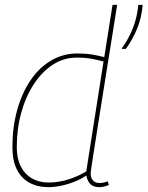

<svg xmlns="http://www.w3.org/2000/svg" viewBox="-20 -760 607 790"><path d="M389 10Q373 10 362 4.5Q351 -1 344.5 -12Q338 -23 335 -38Q317 -25 290.5 -14Q264 -3 235 3.5Q206 10 179 10Q134 10 100.5 -8.5Q67 -27 49 -63.5Q31 -100 31 -155Q31 -236 50.5 -306.5Q70 -377 105.5 -429.5Q141 -482 190.5 -511Q240 -540 298 -540Q333 -540 359.5 -535.5Q386 -531 409 -525L443 -740H462Q451 -667 439.5 -598.5Q428 -530 418.5 -468Q409 -406 400 -351.5Q391 -297 384 -251Q377 -205 371 -168Q365 -131 361 -104.5Q357 -78 355 -64Q353 -50 353 -48Q353 -28 362.5 -17.5Q372 -7 389 -7Q398 -7 407 -9Q416 -11 423 -14L428 1Q417 6 407 8Q397 10 389 10ZM180 -9Q221 -9 262 -22Q303 -35 335 -55L406 -507Q384 -513 357.5 -518Q331 -523 296 -523Q242 -523 197.5 -494Q153 -465 119.5 -414Q86 -363 67.5 -296.5Q49 -230 49 -154Q49 -108 65.5 -75.5Q82 -43 111.5 -26Q141 -9 180 -9ZM480 -559Q500 -587 514.5 -616.5Q529 -646 537.5 -676.5Q546 -707 549 -740H567Q563 -689 545 -644Q527 -599 498 -559Z"/></svg>

Font: Georama ExtraCondensed Thin Thin
Style: Italic
Weight: 250
Italic angle: -9°
Version: Version 1.001